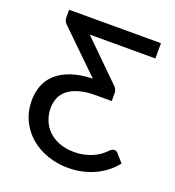

<svg xmlns="http://www.w3.org/2000/svg" viewBox="-132 -820 851 933"><g transform="rotate(20 294.0 -354.0)"><path d="M561 -101.5Q541.5 -76 515.8 -56Q490 -36 459.8 -21.8Q429.5 -7.5 395 0Q360.5 7.5 323.5 7.5Q267 7.5 216.5 -10Q166 -27.5 128 -60Q90 -92.5 68 -138.5Q46 -184.5 46 -241Q46 -282 59.5 -317.8Q73 -353.5 102.2 -380.2Q131.5 -407 177.5 -423.2Q223.5 -439.5 289 -441.5L81 -643.5Q71 -653.5 68.5 -662.8Q66 -672 66 -680.5V-716.5H541V-637.5H201.5L398.5 -444Q406.5 -436 409.5 -427.8Q412.5 -419.5 412.5 -411.5V-370.5H331.5Q280 -370.5 244.5 -360.2Q209 -350 186.8 -332Q164.5 -314 154.8 -289.5Q145 -265 145 -236.5Q145 -204 156.8 -174.5Q168.5 -145 191.2 -123Q214 -101 247.5 -88Q281 -75 324 -75Q356 -75 382.2 -81.8Q408.5 -88.5 428.2 -98.5Q448 -108.5 462 -120Q476 -131.5 484 -140.5Q492.5 -147.5 497 -149.5Q501.5 -151.5 507 -151.5Q510 -151.5 514.2 -150.5Q518.5 -149.5 523.5 -144Z"/></g></svg>

Font: Lato 2
Style: Regular
Weight: 400
Designer: Lukasz Dziedzic with Adam Twardoch and Botio Nikoltchev
Foundry: tyPoland Lukasz Dziedzic
Version: Version 2.015; 2015-08-06; http://www.latofonts.com/